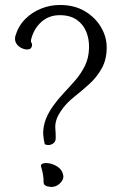

<svg xmlns="http://www.w3.org/2000/svg" viewBox="-20 -729 479 772"><path d="M338 -536Q339 -571 327 -601Q315 -631 288.5 -649.5Q262 -668 220 -668Q177 -668 146.5 -641Q116 -614 105 -570Q103 -562 107 -556Q111 -550 107 -540Q104 -532 94.5 -530.5Q85 -529 76 -532Q57 -538 47 -552Q37 -566 42 -585Q54 -625 81.5 -652.5Q109 -680 145.5 -694.5Q182 -709 221 -709Q279 -709 321 -684Q363 -659 386 -620Q409 -581 409 -538Q409 -489 388.5 -453Q368 -417 338.5 -390.5Q309 -364 280 -341Q251 -318 233 -294Q213 -267 207 -248Q201 -229 202.5 -212.5Q204 -196 204 -175Q205 -158 190.5 -150Q176 -142 160 -149Q156 -164 154 -186Q152 -208 160 -237Q168 -266 192 -301Q212 -329 236 -354.5Q260 -380 283 -406.5Q306 -433 321.5 -464.5Q337 -496 338 -536ZM145 -60Q143 -69 154 -72Q165 -75 181.5 -71.5Q198 -68 213 -57.5Q228 -47 233 -30Q239 -12 225 4Q211 20 194 22Q187 24 171 20.5Q155 17 155 2Q156 -6 153.5 -23Q151 -40 145 -60Z"/></svg>

Font: Diphylleia
Style: Regular
Weight: 400
Designer: Minha Hyung
Foundry: JAMO
Version: Version 1.000; ttfautohint (v1.8.4.7-5d5b);gftools[0.9.28]